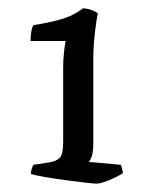

<svg xmlns="http://www.w3.org/2000/svg" viewBox="-20 -786 367 459"><path d="M211 -347Q204 -347 183 -349.5Q162 -352 135.5 -355.5Q109 -359 86.5 -363Q64 -367 54 -370Q54 -382 60 -392L99 -398Q116 -401 123.5 -409.5Q131 -418 131 -447V-625Q131 -643 133 -661.5Q135 -680 137 -688H53Q53 -696 54.5 -708Q56 -720 60 -726Q94 -731 124.5 -739.5Q155 -748 178 -766Q187 -766 197.5 -762.5Q208 -759 214 -754Q210 -737 206.5 -704.5Q203 -672 203 -644V-441Q203 -411 192 -399L269 -392Q270 -389 271.5 -384Q273 -379 274 -372Q258 -362 239 -354.5Q220 -347 211 -347Z"/></svg>

Font: Texturina Light
Style: Regular
Weight: 300
Designer: Guillermo Torres Carreño
Foundry: Omnibus-Type
Version: Version 1.002; ttfautohint (v1.8.3)